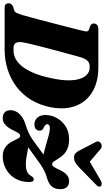

<svg xmlns="http://www.w3.org/2000/svg" viewBox="307 -1072 779 1434"><g transform="rotate(90 697.0 -355.5)"><path d="M5 -29.5Q5 -41 12.5 -50.2Q20 -59.5 32 -64L56 -70.5Q64.5 -73.5 70 -79.2Q75.5 -85 80.5 -97.5Q85.5 -110 93 -133Q98.5 -154.5 107.8 -187.2Q117 -220 127.5 -260Q138 -300 149 -342.5Q160 -385 170.8 -426.2Q181.5 -467.5 190.2 -502.2Q199 -537 205.2 -562.2Q211.5 -587.5 213.5 -598Q217 -612 213.8 -619.5Q210.5 -627 200 -630.5L177.5 -638Q167 -642.5 161.5 -648.8Q156 -655 156 -665.5Q156 -681 166.8 -690.5Q177.5 -700 198.5 -700H486.5Q565 -700 626.8 -675.2Q688.5 -650.5 728.5 -604Q768.5 -557.5 783 -491.2Q797.5 -425 781 -341Q764 -258 724.2 -194.2Q684.5 -130.5 626.8 -87.5Q569 -44.5 498.5 -22.2Q428 0 349 0H41Q19.5 0 12.2 -8.2Q5 -16.5 5 -29.5ZM358.5 -66.5Q389 -66.5 418.8 -81.5Q448.5 -96.5 475.5 -129.8Q502.5 -163 525 -215.8Q547.5 -268.5 563.5 -344Q580.5 -420.5 580.5 -475.5Q580.5 -530.5 568 -565.8Q555.5 -601 534.2 -618Q513 -635 487 -635H473Q451 -635 435.5 -620Q420 -605 408.5 -569.5Q405 -557.5 398 -532.2Q391 -507 382 -473.5Q373 -440 362.5 -402Q352 -364 342 -325Q332 -286 323 -250.2Q314 -214.5 307.2 -186Q300.5 -157.5 297.5 -140.5Q290.5 -102.5 301 -84.5Q311.5 -66.5 338.5 -66.5ZM1050 -154Q1060 -161 1075.8 -172.5Q1091.5 -184 1115.8 -201.5Q1140 -219 1174.5 -243.5Q1194 -258.5 1211.2 -270Q1228.5 -281.5 1244.2 -290Q1260 -298.5 1275.8 -305Q1291.5 -311.5 1308 -316Q1353 -328.5 1373.2 -352.5Q1393.5 -376.5 1393.5 -417.5Q1393.5 -446 1378.8 -463.8Q1364 -481.5 1333.5 -481.5Q1308.5 -481.5 1291.8 -468.8Q1275 -456 1263.8 -437.2Q1252.5 -418.5 1244 -399.5Q1235.5 -380.5 1227 -367.8Q1218.5 -355 1207.5 -355Q1195.5 -355 1186.5 -367.8Q1177.5 -380.5 1166.2 -399.5Q1155 -418.5 1137.8 -437.2Q1120.5 -456 1092 -468.8Q1063.5 -481.5 1019.5 -481.5Q964 -481.5 923.8 -455.5Q883.5 -429.5 861.5 -389.2Q839.5 -349 839.5 -305.5Q839.5 -265 859.8 -243.8Q880 -222.5 911 -222.5Q931.5 -222.5 944 -233.2Q956.5 -244 956.5 -261.5Q956.5 -272.5 951 -279.8Q945.5 -287 931 -293.5Q917.5 -300 912.8 -306Q908 -312 908 -318Q908 -327 915.2 -332.5Q922.5 -338 938 -338Q956.5 -338 986 -330.5Q1015.5 -323 1048.8 -313Q1082 -303 1112.2 -295.5Q1142.5 -288 1161.5 -288L1166 -314.5Q1160 -309 1145 -298Q1130 -287 1107.2 -270.2Q1084.5 -253.5 1054 -231Q1037.5 -218.5 1021.8 -207.8Q1006 -197 989.5 -188Q973 -179 954.5 -171.5Q936 -164 915 -157.5Q874.5 -145.5 850 -127Q825.5 -108.5 814.5 -87Q803.5 -65.5 803.5 -43.5Q803.5 -15.5 819.5 -0.8Q835.5 14 862 14Q887.5 14 905.2 0.8Q923 -12.5 935.5 -31.8Q948 -51 957.2 -70.8Q966.5 -90.5 975.2 -103.5Q984 -116.5 995 -116.5Q1005.5 -116.5 1013.2 -103.2Q1021 -90 1029.8 -70.8Q1038.5 -51.5 1052.8 -32Q1067 -12.5 1090 0.8Q1113 14 1149 14Q1197.5 14 1241.2 -9.2Q1285 -32.5 1312.2 -76.5Q1339.5 -120.5 1340 -183Q1340 -202 1334.8 -210Q1329.5 -218 1321 -218Q1313.5 -218 1307.5 -213.5Q1301.5 -209 1293 -195.5Q1283 -177.5 1262.5 -168Q1242 -158.5 1205.5 -158.5Q1183 -158.5 1154.5 -163.2Q1126 -168 1099.8 -173Q1073.5 -178 1057.5 -178ZM1224.5 -605 1095 -715.5Q1084.5 -725 1072 -725Q1059.5 -725 1049 -718Q1041.5 -712.5 1037.8 -702.5Q1034 -692.5 1041.5 -680L1108 -552Q1117 -536 1127.8 -527.2Q1138.5 -518.5 1157.5 -518.5Q1176.5 -518.5 1192.2 -527.2Q1208 -536 1226 -552L1357 -680Q1371.5 -692.5 1374 -702.5Q1376.5 -712.5 1371.5 -718Q1365.5 -725 1352.8 -725Q1340 -725 1324 -715.5L1135.5 -605Z"/></g></svg>

Font: Fraunces ExtraBold
Style: Italic
Weight: 800
Italic angle: -16°
Version: Version 1.000;[b76b70a41]